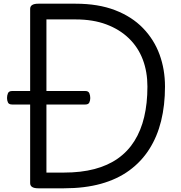

<svg xmlns="http://www.w3.org/2000/svg" viewBox="-20 -1018 981 1038"><path d="M187 0Q143 0 143 -28V-970Q143 -984 154 -991Q165 -998 187 -998H389Q511 -998 602 -963Q693 -928 753 -866Q813 -804 842.5 -723.5Q872 -643 872 -550Q872 -449 851 -364Q830 -279 787 -211.5Q744 -144 679 -96.5Q614 -49 526 -24.5Q438 0 326 0ZM231 -85H326Q418 -85 490.5 -104Q563 -123 617 -161Q671 -199 706.5 -255.5Q742 -312 759.5 -385.5Q777 -459 777 -550Q777 -630 752 -696Q727 -762 677 -810.5Q627 -859 555 -886Q483 -913 389 -913H231ZM46 -453Q28 -453 23 -464Q18 -475 18 -488Q18 -502 23 -514Q28 -526 46 -526H441Q458 -526 463 -514Q468 -502 468 -488Q468 -475 463 -464Q458 -453 441 -453Z"/></svg>

Font: Playwrite NG Modern
Style: Regular
Weight: 400
Designer: Veronika Burian, José Scaglione
Foundry: TypeTogether
Version: Version 1.002